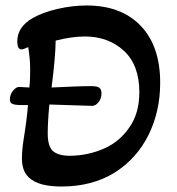

<svg xmlns="http://www.w3.org/2000/svg" viewBox="-20 -667 645 700"><path d="M204 13Q164 13 134.5 5.5Q105 -2 85 -20Q71 -34 65.5 -51Q60 -68 60 -90Q60 -119 66 -158Q72 -195 76 -226.5Q80 -258 82 -284H56Q36 -284 26 -288Q16 -292 16 -303Q16 -323 28 -337Q40 -351 51 -350L87 -348Q89 -364 89.5 -383Q90 -402 90 -415Q90 -436 88 -456Q86 -476 83 -495Q65 -487 58 -487Q43 -487 43 -516Q43 -570 101 -602Q136 -622 190 -634.5Q244 -647 296 -647Q422 -647 493 -573Q564 -499 564 -365Q564 -261 521.5 -175Q479 -89 397 -37Q315 13 204 13ZM236 -99Q301 -100 358.5 -125Q416 -150 452 -203Q488 -254 488 -331Q488 -430 431.5 -482Q375 -534 289 -534Q242 -534 183 -519Q182 -456 168 -348Q212 -350 248 -351.5Q284 -353 313 -353Q334 -353 342 -347Q350 -341 350 -327Q350 -307 339 -294Q328 -281 316 -281L160 -286Q154 -223 154 -180Q154 -133 173.5 -116Q193 -99 236 -99Z"/></svg>

Font: Akaya Kanadaka
Style: Regular
Weight: 400
Designer: Vaishnavi Murthy Yerkadithaya, Juan Luis Blanco Aristondo
Version: Version 1.002; ttfautohint (v1.8.3)